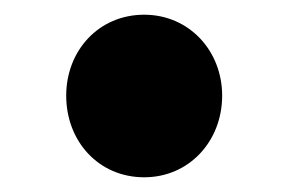

<svg xmlns="http://www.w3.org/2000/svg" viewBox="-20 -227 391 261"><path d="M176 14C237 14 282 -35 282 -97C282 -158 237 -207 176 -207C114 -207 70 -158 70 -97C70 -35 114 14 176 14Z"/></svg>

Font: Noto Sans CJK JP Black
Style: Regular
Weight: 900
Designer: Ryoko NISHIZUKA (kana & ideographs); Paul D. Hunt (Latin, Greek & Cyrillic); Wenlong ZHANG (bopomofo); Sandoll Communica
Foundry: Adobe Systems Incorporated
Version: Version 1.004;PS 1.004;hotconv 1.0.82;makeotf.lib2.5.63406